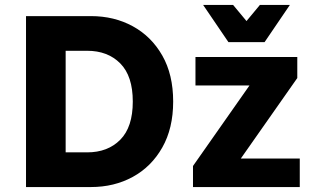

<svg xmlns="http://www.w3.org/2000/svg" viewBox="-20 -755 1265 775"><path d="M85 0V-690H347Q441 -690 516 -649Q591 -608 635 -531Q679 -454 679 -345Q679 -237 635 -159.5Q591 -82 516 -41Q441 0 347 0ZM245 -140H332Q415 -140 465.5 -191Q516 -242 516 -345Q516 -448 465.5 -499Q415 -550 332 -550H245ZM759 -85 987 -410H769V-525H1180V-440L952 -115H1190V0H759ZM1150 -735 1048 -585H902L800 -735H921L975 -670L1029 -735Z"/></svg>

Font: Radio Canada
Style: Bold
Weight: 700
Designer: Charles Daoud, Etienne Aubert Bonn, Alexandre Saumier Demers, Jacques Le Bailly
Foundry: Radio-Canada
Version: Version 2.104; ttfautohint (v1.8.4.7-5d5b);gftools[0.9.28.de